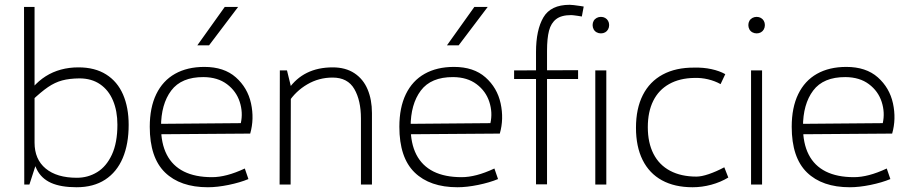

<svg xmlns="http://www.w3.org/2000/svg" viewBox="-20 -769 3780 800"><path d="M299.3 11.2Q233.4 11.2 192.6 -7.1Q151.9 -25.4 132.8 -64Q113.8 -102.5 114.7 -164.6L123.5 -218.8L124 -174.8Q124 -105 170.4 -66.7Q216.8 -28.3 300.3 -28.3Q346.7 -28.3 385 -51.8Q423.3 -75.2 446.3 -124.8Q469.2 -174.3 469.2 -249.5Q469.2 -306.2 450.9 -349.9Q432.6 -393.6 397 -418Q361.3 -442.4 311 -442.4Q268.6 -441.9 238.8 -433.8Q209 -425.8 179.9 -406Q150.9 -386.2 110.8 -348.1L117.2 -405.3Q141.6 -433.1 170.7 -451.4Q199.7 -469.7 233.9 -479Q268.1 -488.3 307.1 -488.3Q375.5 -488.3 422.4 -458.7Q469.2 -429.2 492.7 -375.2Q516.1 -321.3 516.1 -248.5Q516.1 -168.9 491.5 -110.6Q466.8 -52.2 418.2 -20.5Q369.6 11.2 299.3 11.2ZM80.1 -740.2H124V-112.8L128.9 -81.5L102.5 0H81.1Z M846.2 11.2Q731 11.2 667.5 -50.5Q604 -112.3 604 -240.7Q604 -320.8 631.1 -376.7Q658.2 -432.6 709.2 -461.4Q760.3 -490.2 831.5 -490.2Q913.6 -490.2 962.6 -446.8Q1011.7 -403.3 1025.9 -338.4Q1040 -273.4 1022.5 -212.4L628.4 -209.5L632.8 -252.9L983.4 -255.9Q993.2 -300.3 978.8 -344.7Q964.4 -389.2 925.8 -418.2Q887.2 -447.3 828.1 -447.8Q735.8 -448.2 693.4 -391.6Q650.9 -335 650.9 -240.2Q650.9 -171.4 674.8 -124.8Q698.7 -78.1 746.1 -54.4Q793.5 -30.8 863.3 -30.8Q893.1 -30.8 926.5 -39.6Q960 -48.3 1000 -66.9L1015.1 -22.9Q980 -8.3 932.4 1.5Q884.8 11.2 846.2 11.2ZM916.5 -740.2H972.2L851.1 -580.1H802.2Z M1483.9 -275.4Q1483.9 -350.6 1456.3 -398.2Q1428.7 -445.8 1365.7 -445.8Q1308.6 -445.8 1260.3 -417.5Q1211.9 -389.2 1181.6 -342.3V-397.5Q1244.6 -488.3 1366.2 -488.3Q1419.9 -488.3 1456.8 -463.9Q1493.7 -439.5 1511.7 -396.5Q1529.8 -353.5 1529.8 -297.9V0H1483.9ZM1146 -475.6H1175.8L1191.9 -409.7L1190.9 0H1145Z M1886.2 11.2Q1771 11.2 1707.5 -50.5Q1644 -112.3 1644 -240.7Q1644 -320.8 1671.1 -376.7Q1698.2 -432.6 1749.3 -461.4Q1800.3 -490.2 1871.6 -490.2Q1953.6 -490.2 2002.7 -446.8Q2051.8 -403.3 2065.9 -338.4Q2080.1 -273.4 2062.5 -212.4L1668.5 -209.5L1672.9 -252.9L2023.4 -255.9Q2033.2 -300.3 2018.8 -344.7Q2004.4 -389.2 1965.8 -418.2Q1927.2 -447.3 1868.2 -447.8Q1775.9 -448.2 1733.4 -391.6Q1690.9 -335 1690.9 -240.2Q1690.9 -171.4 1714.8 -124.8Q1738.8 -78.1 1786.1 -54.4Q1833.5 -30.8 1903.3 -30.8Q1933.1 -30.8 1966.6 -39.6Q2000 -48.3 2040 -66.9L2055.2 -22.9Q2020 -8.3 1972.4 1.5Q1924.8 11.2 1886.2 11.2ZM1956.5 -740.2H2012.2L1891.1 -580.1H1842.3Z M2213.4 -552.2Q2213.4 -644 2244.1 -696.5Q2274.9 -749 2353.5 -749Q2365.2 -749 2397.5 -744.1L2412.1 -741.7L2404.3 -700.2L2386.7 -703.1Q2366.2 -706.1 2359.9 -706.1Q2319.3 -706.1 2297.6 -689.5Q2275.9 -672.9 2267.6 -641.1Q2259.3 -609.4 2259.3 -557.1V-1H2213.4ZM2122.1 -475.6 2388.7 -476.6V-439.9H2122.1Z M2483.9 -629.9Q2474.1 -629.9 2466.1 -634.3Q2458 -638.7 2453.6 -646.7Q2449.2 -654.8 2449.2 -664.6Q2449.2 -674.3 2453.6 -682.1Q2458 -689.9 2466.1 -694.3Q2474.1 -698.7 2483.9 -698.7Q2493.7 -698.7 2501.5 -694.3Q2509.3 -689.9 2513.7 -682.1Q2518.1 -674.3 2518.1 -664.6Q2518.1 -654.8 2513.7 -646.7Q2509.3 -638.7 2501.5 -634.3Q2493.7 -629.9 2483.9 -629.9ZM2460.4 -475.6H2506.3V0H2460.4Z M2865.7 11.2Q2791 11.2 2738 -17.8Q2685.1 -46.9 2657.5 -102.5Q2629.9 -158.2 2629.9 -236.8Q2629.9 -316.4 2658.4 -372.8Q2687 -429.2 2741.5 -458.5Q2795.9 -487.8 2872.6 -487.3Q2910.2 -488.3 2944.1 -481Q2978 -473.6 3002 -460L2982.4 -418.5Q2959 -431.6 2930.4 -438.5Q2901.9 -445.3 2873 -444.3Q2812 -443.4 2768.3 -418.9Q2724.6 -394.5 2701.9 -348.9Q2679.2 -303.2 2679.2 -239.3Q2679.2 -174.3 2702.9 -127.9Q2726.6 -81.5 2772.2 -57.4Q2817.9 -33.2 2881.8 -33.2Q2902.8 -33.2 2933.1 -43.5Q2963.4 -53.7 2997.6 -71.8H2998L3014.6 -29.3Q2982.4 -9.8 2943.6 0.7Q2904.8 11.2 2865.7 11.2Z M3132.8 -629.9Q3123 -629.9 3115 -634.3Q3106.9 -638.7 3102.5 -646.7Q3098.1 -654.8 3098.1 -664.6Q3098.1 -674.3 3102.5 -682.1Q3106.9 -689.9 3115 -694.3Q3123 -698.7 3132.8 -698.7Q3142.6 -698.7 3150.4 -694.3Q3158.2 -689.9 3162.6 -682.1Q3167 -674.3 3167 -664.6Q3167 -654.8 3162.6 -646.7Q3158.2 -638.7 3150.4 -634.3Q3142.6 -629.9 3132.8 -629.9ZM3109.4 -475.6H3155.3V0H3109.4Z M3521 11.2Q3405.8 11.2 3342.3 -50.5Q3278.8 -112.3 3278.8 -240.7Q3278.8 -320.8 3305.9 -376.7Q3333 -432.6 3384 -461.4Q3435.1 -490.2 3506.3 -490.2Q3588.4 -490.2 3637.5 -446.8Q3686.5 -403.3 3700.7 -338.4Q3714.8 -273.4 3697.3 -212.4L3303.2 -209.5L3307.6 -252.9L3658.2 -255.9Q3668 -300.3 3653.6 -344.7Q3639.2 -389.2 3600.6 -418.2Q3562 -447.3 3502.9 -447.8Q3410.6 -448.2 3368.2 -391.6Q3325.7 -335 3325.7 -240.2Q3325.7 -171.4 3349.6 -124.8Q3373.5 -78.1 3420.9 -54.4Q3468.3 -30.8 3538.1 -30.8Q3567.9 -30.8 3601.3 -39.6Q3634.8 -48.3 3674.8 -66.9L3689.9 -22.9Q3654.8 -8.3 3607.2 1.5Q3559.6 11.2 3521 11.2Z"/></svg>

Font: DavidDev Light
Style: Regular
Weight: 300
Designer: David.dev
Foundry: David.dev
Version: Version 1.001;FEAKit 1.0